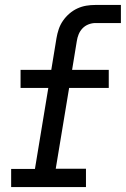

<svg xmlns="http://www.w3.org/2000/svg" viewBox="-20 -755 508 775"><path d="M25 0V-73H121L175 -400H63V-473H187L208 -601Q211 -619 217 -637Q223 -655 234 -671Q245 -687 260 -700Q275 -713 292.5 -721Q310 -729 328 -732Q346 -735 365 -735H468V-662H365Q351 -662 337 -656.5Q323 -651 313 -640.5Q303 -630 297.5 -616.5Q292 -603 290 -589L271 -473H419V-400H259L205 -74H327V0Z"/></svg>

Font: Iosevka Etoile Oblique
Style: Regular
Weight: 400
Italic angle: -9°
Designer: Belleve Invis
Foundry: Belleve Invis
Version: Version 15.5.2; ttfautohint (v1.8.4)